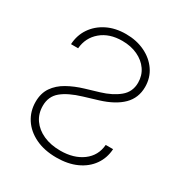

<svg xmlns="http://www.w3.org/2000/svg" viewBox="-173 -870 967 1015"><g transform="rotate(30 310.5 -363.0)"><path d="M312 12.2Q238.3 12.2 183.8 -14.2Q129.4 -40.5 99.9 -85.9Q70.3 -131.3 70.3 -189Q70.3 -241.2 95.2 -277.6Q120.1 -314 163.1 -338.1Q206.1 -362.3 260.3 -378.4L340.3 -402.3Q405.8 -421.9 447.5 -456.1Q489.3 -490.2 489.3 -546.4Q489.3 -590.3 465.8 -624.3Q442.4 -658.2 401.1 -677.5Q359.9 -696.8 307.1 -696.8Q228.5 -696.8 179 -655Q129.4 -613.3 123.5 -545.9H80.1Q83 -601.6 112.3 -644.8Q141.6 -688 191.4 -712.9Q241.2 -737.8 306.2 -737.8Q370.6 -737.8 421.9 -713.1Q473.1 -688.5 502.9 -645Q532.7 -601.6 532.7 -545.4Q532.7 -478.5 487.8 -433.8Q442.9 -389.2 356.9 -362.8L272.9 -337.4Q194.8 -314 154.3 -280.3Q113.8 -246.6 113.8 -189.5Q113.8 -141.6 138.9 -105.7Q164.1 -69.8 208.7 -49.8Q253.4 -29.8 312 -29.8Q393.6 -29.8 446.8 -69.1Q500 -108.4 505.4 -176.3H550.3Q546.9 -120.6 516.8 -78.1Q486.8 -35.6 434.6 -11.7Q382.3 12.2 312 12.2Z"/></g></svg>

Font: Inter Extra Light
Style: Regular
Weight: 200
Designer: Rasmus Andersson
Foundry: rsms
Version: Version 4.000;git-3c8e0fc